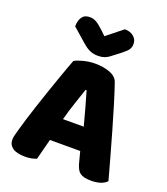

<svg xmlns="http://www.w3.org/2000/svg" viewBox="-154 -961 936 1078"><g transform="rotate(20 313.5 -422.0)"><path d="M194 -588Q211 -598 245.5 -607Q280 -616 315 -616Q365 -616 403.5 -601.5Q442 -587 453 -556Q471 -504 492 -435Q513 -366 534 -292.5Q555 -219 575 -147.5Q595 -76 610 -21Q598 -7 574 1.5Q550 10 517 10Q493 10 476.5 6Q460 2 449.5 -6Q439 -14 432.5 -27Q426 -40 421 -57L403 -126H222Q214 -96 206 -64Q198 -32 190 -2Q176 3 160.5 6.5Q145 10 123 10Q72 10 47.5 -7.5Q23 -25 23 -56Q23 -70 27 -84Q31 -98 36 -117Q43 -144 55.5 -184Q68 -224 83 -270.5Q98 -317 115 -366Q132 -415 147 -458.5Q162 -502 174.5 -536Q187 -570 194 -588ZM310 -778 405 -854Q438 -854 458.5 -836.5Q479 -819 479 -793Q479 -773 469.5 -759Q460 -745 433 -724L378 -682Q366 -673 350 -667.5Q334 -662 314 -662Q287 -662 265.5 -671Q244 -680 218 -703L137 -774Q137 -808 151.5 -829.5Q166 -851 197 -851Q217 -851 234.5 -842Q252 -833 284 -803ZM314 -459Q300 -417 282.5 -365.5Q265 -314 251 -261H375Q361 -315 346.5 -366.5Q332 -418 320 -459Z"/></g></svg>

Font: Baloo Tamma
Style: Regular
Weight: 400
Designer: Divya Kowshik and Ek Type
Foundry: Ek Type
Version: Version 1.443;PS 1.000;hotconv 16.6.51;makeotf.lib2.5.65220;